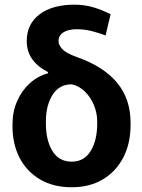

<svg xmlns="http://www.w3.org/2000/svg" viewBox="-20 -787 604 817"><path d="M285.2 9.8Q207 9.8 150.6 -23.4Q94.2 -56.6 63.7 -115Q33.2 -173.3 33.2 -249V-258.8Q33.2 -312 53 -356.9Q72.8 -401.9 106.7 -432.6Q140.6 -463.4 183.1 -474.6L185.1 -480Q141.6 -501.5 117.7 -534.4Q93.8 -567.4 93.8 -612.3Q93.8 -684.6 148.2 -725.8Q202.6 -767.1 296.9 -767.1Q336.9 -767.1 373 -757.1Q409.2 -747.1 450.7 -726.6L429.2 -636.2Q402.8 -646.5 371.1 -654.5Q339.4 -662.6 307.1 -662.6Q270 -662.6 249.5 -649.2Q229 -635.7 229 -612.3Q229 -595.7 244.9 -578.4Q260.7 -561 305.2 -544.9Q419.9 -504.9 477.8 -435.5Q535.6 -366.2 535.6 -264.6V-254.9Q535.6 -177.2 505.1 -117.7Q474.6 -58.1 418.5 -24.2Q362.3 9.8 285.2 9.8ZM285.2 -99.1Q338.4 -99.1 366 -144.8Q393.6 -190.4 393.6 -260.7V-270.5Q393.6 -306.2 379.6 -339.8Q365.7 -373.5 341.3 -397.5Q316.9 -421.4 285.2 -428.2Q231.4 -428.2 203.4 -383.1Q175.3 -337.9 175.3 -270.5V-260.7Q175.3 -190.4 202.9 -144.8Q230.5 -99.1 285.2 -99.1Z"/></svg>

Font: Roboto Slab
Style: Bold
Weight: 700
Designer: Google
Version: Version 2.000; ttfautohint (v1.8.1.43-b0c9)